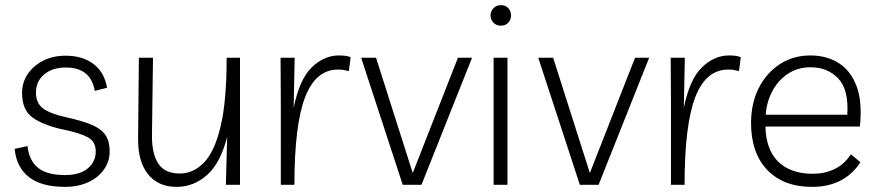

<svg xmlns="http://www.w3.org/2000/svg" viewBox="-20 -720 3421 748"><path d="M233 8Q142 8 93 -30Q44 -68 37 -140L87 -151Q94 -93 129 -65.5Q164 -38 233 -38Q291 -38 322 -64Q353 -90 353 -130Q353 -168 322.5 -185Q292 -202 228 -215Q152 -231 109 -260.5Q66 -290 66 -358Q66 -399 88 -431.5Q110 -464 148 -483.5Q186 -503 236 -503Q302 -503 344.5 -470.5Q387 -438 397 -378L349 -366Q334 -457 236 -457Q184 -457 152 -430Q120 -403 120 -359Q120 -318 148.5 -297Q177 -276 243 -262Q297 -250 333.5 -235.5Q370 -221 388.5 -197Q407 -173 407 -132Q408 -93 386 -61Q364 -29 324.5 -10.5Q285 8 233 8Z M668 8Q596 8 556.5 -41.5Q517 -91 518 -181L521 -495H576L572 -190Q572 -119 597.5 -81.5Q623 -44 680 -44Q733 -44 774.5 -86.5Q816 -129 839.5 -227.5Q863 -326 863 -495H915V0H860L865 -187Q839 -85 787 -38.5Q735 8 668 8Z M1339 -443Q1328 -446 1318.5 -447.5Q1309 -449 1297 -449Q1210 -449 1168.5 -341Q1127 -233 1127 0H1074V-317L1073 -495H1128L1124 -300Q1147 -412 1195 -458Q1243 -504 1300 -504Q1313 -504 1325.5 -502.5Q1338 -501 1346 -497Z M1764 -495H1819L1622 0H1549L1387 -495H1445L1588 -46Z M1957 -495V0H1903V-495ZM1931 -620Q1913 -620 1902 -632Q1891 -644 1891 -660Q1891 -676 1902.5 -688Q1914 -700 1931 -700Q1950 -700 1960.5 -688Q1971 -676 1971 -660Q1971 -644 1960.5 -632Q1950 -620 1931 -620Z M2454 -495H2509L2312 0H2239L2077 -495H2135L2278 -46Z M2859 -443Q2848 -446 2838.5 -447.5Q2829 -449 2817 -449Q2730 -449 2688.5 -341Q2647 -233 2647 0H2594V-317L2593 -495H2648L2644 -300Q2667 -412 2715 -458Q2763 -504 2820 -504Q2833 -504 2845.5 -502.5Q2858 -501 2866 -497Z M3144 8Q3032 8 2969 -58Q2906 -124 2906 -241Q2906 -318 2936 -377Q2966 -436 3018 -470Q3070 -504 3137 -504Q3201 -504 3248 -474Q3295 -444 3317.5 -383Q3340 -322 3330 -227H2962Q2964 -137 3012 -90Q3060 -43 3147 -43Q3192 -43 3230.5 -61Q3269 -79 3295 -119L3332 -88Q3302 -41 3254.5 -16.5Q3207 8 3144 8ZM3138 -458Q3089 -458 3051 -433.5Q3013 -409 2990 -367Q2967 -325 2963 -273H3281Q3287 -372 3245 -415Q3203 -458 3138 -458Z"/></svg>

Font: Livvic Light
Style: Regular
Weight: 300
Designer: Jacques Le Bailly, Baron von Fonthausen
Version: Version 1.001; ttfautohint (v1.8.2)